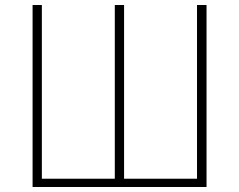

<svg xmlns="http://www.w3.org/2000/svg" viewBox="-20 -746 953 766"><path d="M110 -726V0H804V-726H766V-33H475V-726H438V-33H147V-726Z"/></svg>

Font: Kinto Sans Thin
Style: Regular
Weight: 100
Designer: Authors: Ryoko NISHIZUKA  (kana & ideographs); Paul D. Hunt (Latin, Greek & Cyrillic); Wenlong ZHANG  (bopomofo); Sandol
Foundry: Adobe Systems Incorporated, ookami Inc.
Version: Version 0.001